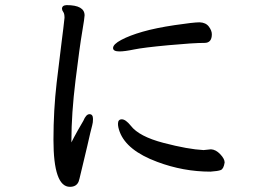

<svg xmlns="http://www.w3.org/2000/svg" viewBox="-20 -724 1040 747"><path d="M798.8 -56.2Q692.9 -56.2 591.8 -94.2Q473.1 -138.2 445.8 -210.9Q439 -229 439 -242.2Q439 -259.8 453.9 -259.8Q468.8 -259.8 488.8 -234.9Q521 -192.9 616.5 -168Q711.9 -143.1 772 -140.1L800.8 -143.1Q819.8 -142.1 836.9 -124Q854 -106 854 -91.8Q850.1 -66.9 839.1 -62.5Q828.1 -58.1 798.8 -56.2ZM444.8 -523.9Q419.9 -523.9 419.9 -537.1Q419.9 -551.8 451.9 -568.8Q483.9 -585.9 534.9 -600.6Q585.9 -615.2 659.4 -626.2Q732.9 -637.2 756.8 -637.2Q780.8 -636.2 792.5 -620.6Q804.2 -605 804.2 -590.8Q804.2 -557.1 775.9 -557.1Q732.9 -557.1 635.5 -548.1Q538.1 -539.1 501.5 -531.5Q464.8 -523.9 444.8 -523.9ZM252 2.9Q188 2.9 188 -180.2Q188 -294.9 200.4 -401.9Q212.9 -508.8 220 -563Q227.1 -617.2 231 -654.8Q231 -670.9 226.1 -677.5Q221.2 -684.1 221.2 -689.9Q221.2 -703.1 238.8 -704.1Q309.1 -704.1 309.1 -664.1Q309.1 -654.8 299.6 -598.9Q290 -543 273.9 -411.9Q257.8 -280.8 257.8 -176.8V-169.9Q265.1 -185.1 282.2 -215.8Q300.8 -248 304.2 -253.9Q314.9 -279.8 328.1 -279.8Q341.8 -279.8 341.8 -261.2Q341.8 -247.1 338.9 -237.1Q335.9 -227.1 331.1 -206.1Q326.2 -185.1 319.6 -156Q313 -127 305.9 -98.4Q298.8 -69.8 293.9 -48.3Q289.1 -26.9 286.1 -18.1Q277.8 2.9 252 2.9Z"/></svg>

Font: LXGW WenKai GB Screen
Style: Regular
Weight: 400
Designer: LXGW / Fontworks Inc.
Foundry: LXGW / Fontworks Inc.
Version: Version 1.321;February 19, 2024;FontCreator 14.0.0.2901 64-b